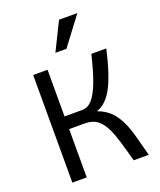

<svg xmlns="http://www.w3.org/2000/svg" viewBox="-166 -1032 942 1133"><g transform="rotate(-20 304.5 -465.0)"><path d="M326.2 -753.9H256.8L343.8 -930.2H459ZM179.2 -675.8V-382.8H288.1Q325.7 -382.8 352.8 -412.8Q379.9 -442.9 404.5 -506.8Q429.2 -570.8 454.1 -675.8H547.9Q513.7 -522.9 472.4 -444.6Q431.2 -366.2 369.1 -346.2Q414.1 -330.1 443.6 -303Q473.1 -275.9 494.6 -234.9Q516.1 -193.8 532.5 -136Q548.8 -78.1 568.8 0H474.1Q433.6 -153.3 410.2 -205.1Q386.7 -256.8 356.2 -280Q325.7 -303.2 278.8 -303.2H179.2V0H88.9V-675.8Z"/></g></svg>

Font: Lorenzo Sans
Style: Regular
Weight: 400
Foundry: Intel Corporation
Version: Version 1.00; ttfautohint (v1.5)